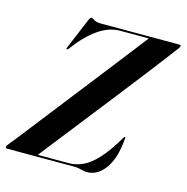

<svg xmlns="http://www.w3.org/2000/svg" viewBox="-126 -816 901 926"><g transform="rotate(15 324.0 -353.0)"><path d="M326 0H-12Q-20 0 -20 -6Q-20 -11 -14.5 -18Q-3.5 -31 27 -70Q57.5 -109 100.8 -164.5Q144 -220 194 -284Q244 -348 294.5 -412.5Q345 -477 389.2 -534Q433.5 -591 465.5 -632.2Q497.5 -673.5 510.5 -690.5H367.5Q312 -690.5 257.8 -652.5Q203.5 -614.5 151.5 -544Q145.5 -535.5 141.5 -538Q138 -540 142.5 -549L207.5 -704Q213 -715 217.5 -715Q223 -715 235 -707.5Q247 -700 270 -700H659.5Q668.5 -700 668.5 -694.5Q668.5 -691 663.5 -683.5Q644 -657 609.5 -612Q575 -567 531.5 -510.8Q488 -454.5 439.8 -393Q391.5 -331.5 344.2 -271.2Q297 -211 255.5 -158.2Q214 -105.5 183.5 -66.5Q153 -27.5 139 -9.5H294Q328.5 -9.5 363.2 -25.2Q398 -41 435.5 -81.5Q473 -122 516 -195.5Q520.5 -202.5 522.5 -202Q526 -202 525 -195Q517 -95 479.5 -42.8Q442 9.5 389.5 9.5Q373 9.5 358.2 4.8Q343.5 0 326 0Z"/></g></svg>

Font: Fraunces 144pt S000 SemiBold
Style: Italic
Weight: 600
Italic angle: -16°
Version: Version 1.000; ttfautohint (v1.8.3)